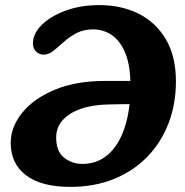

<svg xmlns="http://www.w3.org/2000/svg" viewBox="-20 -716 725 752"><path d="M256 16Q142 16 82 -29.5Q22 -75 22 -156Q22 -219 67 -274.5Q112 -330 194.5 -364.5Q277 -399 391 -399H530V-309L408 -307Q344 -306 297.5 -290Q251 -274 225.5 -245.5Q200 -217 200 -177Q200 -123 231 -98.5Q262 -74 303 -74Q361 -74 403 -110.5Q445 -147 468 -215.5Q491 -284 491 -379Q491 -459 471 -507.5Q451 -556 418 -578.5Q385 -601 345 -601Q307 -601 279 -586Q251 -571 229.5 -551.5Q208 -532 189.5 -517Q171 -502 150 -502Q134 -502 121.5 -514Q109 -526 109 -546Q109 -584 143 -618Q177 -652 236 -674Q295 -696 370 -696Q455 -696 522.5 -662.5Q590 -629 629.5 -562.5Q669 -496 669 -397Q669 -307 639.5 -231.5Q610 -156 555.5 -100.5Q501 -45 425 -14.5Q349 16 256 16Z"/></svg>

Font: Alkatra
Style: Bold
Weight: 700
Designer: Suman Bhandary
Version: Version 1.100;gftools[0.9.22]